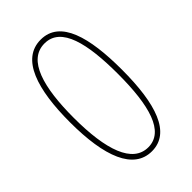

<svg xmlns="http://www.w3.org/2000/svg" viewBox="-221 -803 890 890"><g transform="rotate(-45 223.5 -358.5)"><path d="M395 -359C395 -571 355 -724 227 -724C99 -724 52 -572 52 -357C52 -130 106 7 226 7C348 7 395 -134 395 -359ZM79 -359C79 -558 117 -699 227 -699C336 -699 368 -557 368 -358C368 -150 331 -18 227 -18C124 -18 79 -147 79 -359Z"/></g></svg>

Font: Noto Sans Ethiopic Condensed Thin
Style: Regular
Weight: 100
Width: 3
Designer: Monotype Design Team
Foundry: Monotype Imaging Inc.
Version: Version 2.102